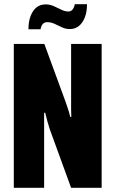

<svg xmlns="http://www.w3.org/2000/svg" viewBox="-20 -898 552 918"><path d="M46 0V-688H192L294 -410Q297 -401 301 -389.5Q305 -378 309 -365Q313 -352 316 -339H321Q320 -358 320 -376.5Q320 -395 320 -410V-688H466V0H320L218 -280Q213 -296 207 -316.5Q201 -337 196 -359H191Q191 -341 191 -320Q191 -299 191 -280V0ZM116 -758Q116 -795 126.5 -822Q137 -849 155 -863Q173 -877 198 -877Q218 -877 236.5 -869Q255 -861 272.5 -852Q290 -843 307 -843Q320 -843 327.5 -853Q335 -863 338 -878H396Q396 -841 385.5 -814.5Q375 -788 357 -773.5Q339 -759 314 -759Q294 -759 276 -767.5Q258 -776 241 -784Q224 -792 205 -792Q192 -792 184 -782.5Q176 -773 174 -758Z"/></svg>

Font: Archivo ExtraCondensed ExtraBold
Style: Regular
Weight: 800
Width: 2
Designer: Hector Gatti
Foundry: Omnibus-Type
Version: Version 2.001